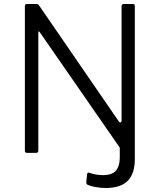

<svg xmlns="http://www.w3.org/2000/svg" viewBox="-20 -762 798 957"><path d="M642 -742H597C589 -742 586 -738 586 -731V-160C586 -153 579 -147 572 -157L176 -733C171 -741 168 -742 159 -742H115C107 -742 104 -739 104 -730V-12C104 -3 107 0 116 0H159C167 0 171 -3 171 -11V-599C171 -607 173 -609 180 -599L577 -26V20C577 89 546 111 494 111C465 111 441 105 425 99C418 97 415 100 414 107L410 146C410 154 413 158 419 160C432 166 467 175 508 175C611 175 652 122 652 31V-731C652 -739 650 -742 642 -742Z"/></svg>

Font: 18Franklin Light
Style: Regular
Weight: 300
Designer: Pablo Impallari, Rodrigo Fuenzalida (Modified by Dan O. Williams)
Version: Version 0.025;PS 000.025;hotconv 1.0.88;makeotf.lib2.5.64775